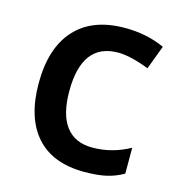

<svg xmlns="http://www.w3.org/2000/svg" viewBox="-89 -629 672 718"><g transform="rotate(15 247.5 -270.0)"><path d="M299.8 9.8Q177.2 9.8 113.5 -61.8Q49.8 -133.3 49.8 -267.1Q49.8 -403.3 116.5 -476.6Q183.1 -549.8 309.1 -549.8Q394.5 -549.8 462.9 -518.1L428.2 -425.8Q355.5 -454.1 308.1 -454.1Q168 -454.1 168 -268.1Q168 -177.2 202.9 -131.6Q237.8 -85.9 305.2 -85.9Q381.8 -85.9 450.2 -124V-23.9Q419.4 -5.9 384.5 2Q349.6 9.8 299.8 9.8Z"/></g></svg>

Font: f1_4961           
Style: Regular
Weight: 600
Foundry: Ascender Corporation
Version: Version 1.10